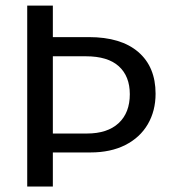

<svg xmlns="http://www.w3.org/2000/svg" viewBox="-20 -679 640 699"><path d="M546.4 -337.9Q546.4 -275.4 518.1 -226.8Q489.7 -178.2 436.3 -151.1Q382.8 -124 309.6 -124H172.4V0H79.1V-658.7H172.4V-543.9H303.7Q420.4 -543.9 483.4 -489.7Q546.4 -435.5 546.4 -337.9ZM452.6 -335.9Q452.6 -401.4 412.6 -437.7Q372.6 -474.1 292.5 -474.1H172.4V-192.9H296.4Q371.1 -192.9 411.9 -230.7Q452.6 -268.6 452.6 -335.9Z"/></svg>

Font: Liberation Mono
Style: Regular
Weight: 400
Monospace: yes
Designer: Steve Matteson
Foundry: Ascender Corporation
Version: Version 2.1.5